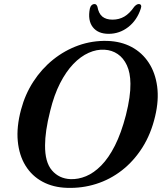

<svg xmlns="http://www.w3.org/2000/svg" viewBox="-20 -915 810 948"><path d="M509.5 -713Q577.5 -711 629.8 -683Q682 -655 714.5 -605.2Q747 -555.5 756 -488.2Q765 -421 746 -341Q725.5 -253.5 682.8 -186.2Q640 -119 581.8 -73.8Q523.5 -28.5 454.5 -6.8Q385.5 15 311 12.5Q242.5 10.5 190 -17.8Q137.5 -46 106 -97Q74.5 -148 67.8 -218.2Q61 -288.5 84 -374Q104 -449.5 144.8 -512.2Q185.5 -575 242.5 -620.8Q299.5 -666.5 367.5 -690.8Q435.5 -715 509.5 -713ZM328 -30.5Q366 -29 404.8 -45Q443.5 -61 480 -98Q516.5 -135 547.5 -196.2Q578.5 -257.5 601.5 -346Q613.5 -393.5 619 -432.2Q624.5 -471 624 -502Q623.5 -556 606.5 -592.5Q589.5 -629 561 -648.2Q532.5 -667.5 496.5 -669.5Q457.5 -672 417.8 -654.2Q378 -636.5 342 -599Q306 -561.5 276.5 -503.8Q247 -446 228 -368Q214.5 -315 208.5 -272.8Q202.5 -230.5 202.5 -198.5Q201.5 -114.5 236.5 -73.8Q271.5 -33 328 -30.5ZM535.5 -818Q568 -818 594 -833.2Q620 -848.5 643 -882Q649 -888.5 654.5 -891.8Q660 -895 665 -895Q673.5 -895 676.2 -889Q679 -883 675 -872Q656 -814.5 613 -781.2Q570 -748 516.5 -748Q463.5 -748 438 -781.2Q412.5 -814.5 423.5 -872Q426 -883 432.2 -889Q438.5 -895 446.5 -895Q452 -895 455.2 -891.8Q458.5 -888.5 461 -882Q467 -848 485.5 -833Q504 -818 535.5 -818Z"/></svg>

Font: Fraunces Medium
Style: Italic
Weight: 500
Italic angle: -16°
Version: Version 1.000;[b76b70a41]